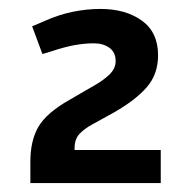

<svg xmlns="http://www.w3.org/2000/svg" viewBox="-20 -830 422 430"><path d="M48 -420V-468Q48 -515 66 -546Q84 -577 135 -606L185 -635Q209 -648 224 -662Q239 -676 239 -693Q239 -713 225 -723Q211 -733 190 -733Q170 -733 147.5 -729Q125 -725 95 -715L75 -709L52 -771L80 -783Q111 -797 142.5 -803.5Q174 -810 205 -810Q261 -810 297.5 -784Q334 -758 334 -706Q334 -664 309 -635Q284 -606 235 -578L186 -551Q168 -541 157.5 -529.5Q147 -518 147 -498V-484L134 -494H340V-420Z"/></svg>

Font: REM Medium
Style: Regular
Weight: 400
Version: Version 1.005;gftools[0.9.28]